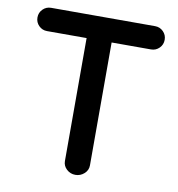

<svg xmlns="http://www.w3.org/2000/svg" viewBox="-88 -880 906 975"><g transform="rotate(10 364.5 -393.0)"><path d="M633 -800Q658 -800 675.5 -782.5Q693 -765 693 -740Q693 -715 675.5 -697.5Q658 -680 633 -680H430V-46Q430 -21 410.5 -3.5Q391 14 365 14Q339 14 320 -3.5Q301 -21 301 -46V-680H97Q72 -680 54.5 -697.5Q37 -715 37 -740Q37 -765 54.5 -782.5Q72 -800 97 -800Z"/></g></svg>

Font: Tsukimi Rounded
Style: Bold
Weight: 700
Designer: Takashi Funayama
Foundry: Takashi Funayama
Version: Version 1.032; ttfautohint (v1.8.3)